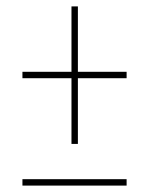

<svg xmlns="http://www.w3.org/2000/svg" viewBox="-20 -592 465 599"><path d="M203 -143V-348H50V-368H203V-572H223V-368H375V-348H223V-143ZM50 -13V-33H375V-13Z"/></svg>

Font: Noto Serif Display ExtraCondensed
Style: Regular
Weight: 400
Width: 2
Designer: Monotype Design Team
Foundry: Monotype Imaging Inc.
Version: Version 2.009